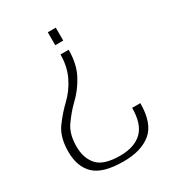

<svg xmlns="http://www.w3.org/2000/svg" viewBox="-167 -688 792 874"><g transform="rotate(-30 229.0 -251.0)"><path d="M262 -475H219Q219 -411.5 194.2 -361Q169.5 -310.5 129.5 -273Q96.5 -242 62.5 -196.2Q28.5 -150.5 28.5 -73Q28.5 5.5 73 48Q117.5 90.5 225 90.5Q319.5 90.5 371.2 47Q423 3.5 423 -101.5H380Q380 -17 340.2 21.5Q300.5 60 224.5 60Q139 60 105.8 23.2Q72.5 -13.5 72.5 -75.5Q72.5 -141.5 101.8 -182.2Q131 -223 160 -251.5Q205 -293 233.5 -346.8Q262 -400.5 262 -475ZM261.5 -523.5V-591.5H219.5V-523.5Z"/></g></svg>

Font: Anybody SemiExpanded ExtraLight
Style: Regular
Weight: 250
Width: 6
Version: Version 1.113;gftools[0.9.25]